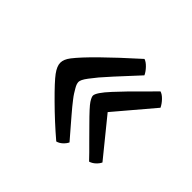

<svg xmlns="http://www.w3.org/2000/svg" viewBox="-122 -718 763 763"><g transform="rotate(45 259.5 -337.0)"><path d="M424.8 -132.8Q401.4 -157.7 371.1 -187.5L322.3 -236.8Q271.5 -287.6 260.7 -304.2Q250 -320.8 250 -329.1Q250 -337.4 260.7 -353.5Q271.5 -369.6 293.5 -393.3Q315.4 -417 334.2 -436.3Q353 -455.6 383.8 -486.1Q414.6 -516.6 428.2 -530.8Q440.4 -527.3 453.6 -513.7Q466.8 -500 474.1 -484.9L337.9 -324.2L464.8 -168Q460 -157.2 449 -147Q438 -136.7 424.8 -132.8ZM83 -371.1Q130.4 -432.1 292 -577.1Q304.2 -573.2 317.6 -559.3Q331.1 -545.4 337.9 -530.8Q231.4 -416 215.3 -396.2Q199.2 -376.5 189.2 -363.3Q179.2 -350.1 175 -341.3Q170.9 -332.5 170.9 -327.1Q170.9 -321.8 173.1 -315.2Q175.3 -308.6 180.7 -299.6Q186 -290.5 191.2 -282.2Q196.3 -273.9 206.1 -261.5Q215.8 -249 223.4 -239.7Q231 -230.5 244.4 -214.8Q257.8 -199.2 266.4 -189.2Q274.9 -179.2 290.8 -160.9Q306.6 -142.6 315.9 -131.8Q311 -121.1 300 -110.8Q289.1 -100.6 275.9 -97.2Q215.8 -148.4 159.2 -204.6Q102.5 -260.7 84.2 -285.6Q65.9 -310.5 65.9 -329.8Q65.9 -349.1 83 -371.1Z"/></g></svg>

Font: Marko One
Style: Regular
Weight: 400
Designer: Zhenya Spizhovyi
Foundry: Cyreal
Version: Version 1.003